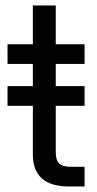

<svg xmlns="http://www.w3.org/2000/svg" viewBox="-20 -676 351 696"><path d="M286.6 -363.8V-292.5H182.1V-125Q182.1 -95.2 194.6 -83.3Q207 -71.3 238.8 -71.3H286.6V0H231Q99.1 0 99.1 -116.2V-292.5H7.3V-363.8H99.1V-444.3H7.3V-515.6H99.1V-656.2H182.1V-515.6H286.6V-444.3H182.1V-363.8Z"/></svg>

Font: Inter Display
Style: Regular
Weight: 400
Designer: Rasmus Andersson
Foundry: rsms
Version: Version 4.001;git-9221beed3